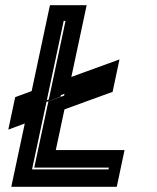

<svg xmlns="http://www.w3.org/2000/svg" viewBox="-20 -720 605 740"><path d="M23.5 0 75.5 -244 12 -220.5 38.5 -345.5 102 -369 172.5 -700H314L255 -423.5L440.5 -491L414 -366L228.5 -298.5L195 -141.5H460L430 0ZM225.5 -639.5 160.5 -334 168 -336.5 232.5 -639.5ZM103.5 -67H398L399.5 -74H112L166.5 -329.5L227 -351.5L228.5 -358.5L215 -353.5L213.5 -347.5L159 -327Z"/></svg>

Font: Tourney Expanded ExtraBold
Style: Italic
Weight: 800
Width: 7
Italic angle: -12°
Designer: Tyler Finck
Foundry: Etcetera Type Co
Version: Version 1.010; ttfautohint (v1.8.3)